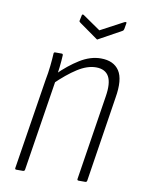

<svg xmlns="http://www.w3.org/2000/svg" viewBox="-76 -703 571 757"><g transform="rotate(10 209.0 -324.0)"><path d="M292 0Q285 0 286 -6L339 -345Q348 -400 333.5 -426Q319 -452 282 -452Q247 -452 208 -427Q169 -402 125 -359L129 -398Q169 -438 211 -464Q253 -490 295 -490Q346 -490 368.5 -456Q391 -422 378 -347L325 -6Q324 0 318 0ZM42 0Q36 0 37 -6L94 -367Q100 -398 103 -426.5Q106 -455 107 -476Q107 -482 113 -482H139Q144 -482 144 -476Q143 -454 140 -427.5Q137 -401 133 -382L134 -375L76 -6Q75 0 68 0ZM361 -647Q371 -651 369 -643L365 -620Q364 -617 363 -615Q362 -613 358 -611L271 -563Q267 -559 263 -563L191 -614Q188 -616 186.5 -618Q185 -620 186 -623L190 -642Q191 -651 198 -647L269 -598Z"/></g></svg>

Font: Sofia Sans Condensed ExtraLight
Style: Italic
Weight: 250
Italic angle: -9°
Version: Version 4.100